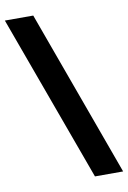

<svg xmlns="http://www.w3.org/2000/svg" viewBox="-98 -797 604 906"><g transform="rotate(-10 204.0 -344.0)"><path d="M282 55 -9 -743H127L417 55Z"/></g></svg>

Font: Saira
Style: Bold
Weight: 700
Designer: Hector Gatti with collaboration of the Omnibus-Type team
Foundry: Omnibus-Type
Version: Version 1.100; ttfautohint (v1.8.3)